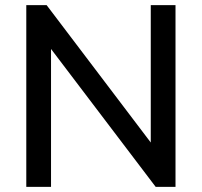

<svg xmlns="http://www.w3.org/2000/svg" viewBox="-20 -725 783 745"><path d="M82 0V-705H161L565 -172V-705H661V0H584L178 -535V0Z"/></svg>

Font: Nunito Sans SemiBold
Style: Regular
Weight: 600
Designer: Vernon Adams
Foundry: Vernon Adams
Version: Version 3.101; ttfautohint (v1.8.4.7-5d5b);gftools[0.9.27]